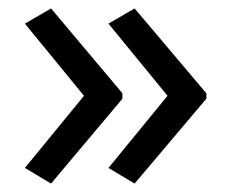

<svg xmlns="http://www.w3.org/2000/svg" viewBox="-20 -491 549 455"><path d="M469 -257 299 -56 237 -93 377 -264 237 -435 299 -471 469 -270ZM270 -257 101 -56 39 -93 179 -264 39 -435 101 -471 270 -270Z"/></svg>

Font: Noto Serif Ottoman Siyaq
Style: Regular
Weight: 400
Designer: Sérgio Martins
Version: Version 1.005; ttfautohint (v1.8.4.7-5d5b)